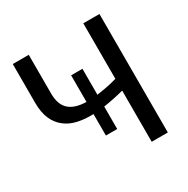

<svg xmlns="http://www.w3.org/2000/svg" viewBox="-162 -862 986 1006"><g transform="rotate(-30 330.5 -358.5)"><path d="M570.3 -716.8Q570.3 -537.1 570.3 0Q545.9 0 472.7 0Q472.7 -77.1 472.7 -309.6Q409.2 -293 349.6 -284.2Q349.6 -239.3 349.6 -148.4Q333 -148.4 281.2 -148.4Q281.2 -180.7 281.2 -278.3Q229.5 -276.4 186.5 -286.1Q142.6 -295.9 112.3 -320.3Q81.1 -343.8 63.5 -383.8Q45.9 -423.8 45.9 -482.4Q45.9 -560.5 45.9 -716.8Q70.3 -716.8 142.6 -716.8Q142.6 -658.2 142.6 -482.4Q142.6 -416 176.8 -384.8Q210.9 -353.5 281.2 -351.6Q281.2 -405.3 281.2 -512.7Q297.9 -512.7 349.6 -512.7Q349.6 -473.6 349.6 -355.5Q377 -359.4 407.2 -365.2Q438.5 -371.1 472.7 -380.9Q472.7 -492.2 472.7 -716.8Q497.1 -716.8 570.3 -716.8Z"/></g></svg>

Font: Lato
Style: Regular
Weight: 400
Designer: Lukasz Dziedzic with Adam Twardoch and Botio Nikoltchev
Version: Version 2.015; 2015-08-06; http://www.latofonts.com/